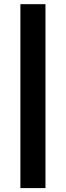

<svg xmlns="http://www.w3.org/2000/svg" viewBox="-20 -831 323 942"><path d="M80.1 91.8V-810.5H203.1V91.8Z"/></svg>

Font: Min Sans SemiBold
Style: Regular
Weight: 600
Designer: Jinseong-Kim, NotoSansCJK, Nunito
Foundry: Jinseong-Kim
Version: Version 1.400;Glyphs 3.1.2 (3151)